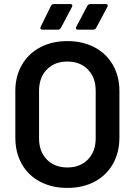

<svg xmlns="http://www.w3.org/2000/svg" viewBox="-20 -909 661 939"><path d="M55 -236V-464Q55 -536 87 -591.5Q119 -647 176.5 -677.5Q234 -708 309 -708Q385 -708 442.5 -677.5Q500 -647 532 -591.5Q564 -536 564 -464V-236Q564 -163 532 -107Q500 -51 442.5 -20.5Q385 10 309 10Q234 10 176 -20.5Q118 -51 86.5 -107Q55 -163 55 -236ZM448 -232V-465Q448 -530 410 -569Q372 -608 309 -608Q247 -608 209 -569Q171 -530 171 -465V-232Q171 -168 209 -129Q247 -90 309 -90Q372 -90 410 -129Q448 -168 448 -232ZM179 -778 229 -880Q233 -889 243 -889H324Q331 -889 333 -885Q335 -881 332 -875L278 -773Q273 -764 263 -764H188Q181 -764 178.5 -767.5Q176 -771 179 -778ZM353 -778 407 -880Q411 -889 422 -889H497Q504 -889 506 -885Q508 -881 505 -875L450 -772Q446 -764 435 -764H361Q354 -764 352 -768Q350 -772 353 -778Z"/></svg>

Font: Amber EN SemiBold
Style: Regular
Weight: 600
Designer: Jeremy Tribby
Foundry: Tribby Type
Version: Version 1.408 November 24, 2021